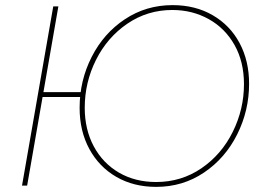

<svg xmlns="http://www.w3.org/2000/svg" viewBox="-20 -725 1031 750"><path d="M139 -365H306L303 -346H136ZM188 -700H208L86 0H66ZM291 -304Q291 -410 338 -502.5Q385 -595 468 -650Q551 -705 654 -705Q743 -705 811 -665.5Q879 -626 916 -556.5Q953 -487 953 -398Q953 -293 906.5 -200Q860 -107 777 -51Q694 5 590 5Q502 5 434.5 -34Q367 -73 329 -143Q291 -213 291 -304ZM933 -396Q933 -484 896 -549.5Q859 -615 795 -650.5Q731 -686 653 -686Q556 -686 477.5 -632.5Q399 -579 355 -491Q311 -403 311 -304Q311 -219 346.5 -153Q382 -87 445 -50.5Q508 -14 590 -14Q688 -14 766.5 -67.5Q845 -121 889 -209.5Q933 -298 933 -396Z"/></svg>

Font: Fixel Italic Variable 20240409 Display Thin
Style: Italic
Weight: 100
Italic angle: -10°
Designer: AlfaBravo + MacPaw
Foundry: Kyrylo Tkachov, Marchela Mozhyna, Serhii Makarenko, Maria Weinstein, Zakhar Kryvoshyya
Version: Version 1.211;Glyphs 3.2 (3225)